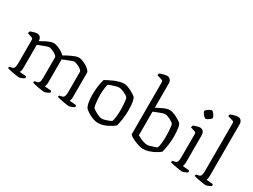

<svg xmlns="http://www.w3.org/2000/svg" viewBox="-55 -1417 2684 2034"><g transform="rotate(30 1287.0 -400.0)"><path d="M196 0Q188 0 169 -3Q150 -6 126.5 -10Q103 -14 82 -19Q61 -24 50 -28Q50 -35 53 -41Q56 -47 58 -48L85 -53Q100 -55 109.5 -69.5Q119 -84 119 -126V-413Q119 -421 115.5 -427Q112 -433 102 -436L48 -453Q50 -463 51.5 -468Q53 -473 56 -479Q71 -486 96 -493Q121 -500 133 -500Q161 -500 175 -483Q189 -466 189 -437Q211 -450 238.5 -464.5Q266 -479 293.5 -489.5Q321 -500 339 -500Q361 -500 388.5 -489.5Q416 -479 441 -463.5Q466 -448 481 -431Q497 -441 519.5 -452.5Q542 -464 565.5 -475Q589 -486 609.5 -493Q630 -500 645 -500Q666 -500 692.5 -490.5Q719 -481 743.5 -465.5Q768 -450 784 -433.5Q800 -417 800 -402V-110Q800 -88 796.5 -74Q793 -60 790 -55L869 -48Q871 -46 873 -41Q875 -36 875 -28Q869 -22 856.5 -15.5Q844 -9 830 -4.5Q816 0 806 0Q799 0 780 -3Q761 -6 737.5 -10Q714 -14 693 -19Q672 -24 661 -28Q661 -35 664 -40.5Q667 -46 669 -48L696 -53Q707 -55 714.5 -62Q722 -69 726 -84.5Q730 -100 730 -126V-374Q730 -384 717.5 -395.5Q705 -407 687.5 -416.5Q670 -426 652.5 -432Q635 -438 625 -438Q616 -438 591.5 -429Q567 -420 540 -409Q513 -398 496 -391V-111Q496 -89 492.5 -74.5Q489 -60 485 -55L565 -48Q567 -45 568.5 -40.5Q570 -36 570 -28Q565 -22 552.5 -15.5Q540 -9 526 -4.5Q512 0 502 0Q494 0 475 -3Q456 -6 432.5 -10Q409 -14 388.5 -19Q368 -24 357 -28Q357 -34 359.5 -40Q362 -46 364 -48L391 -53Q408 -55 416.5 -71Q425 -87 425 -126V-374Q425 -384 412.5 -395.5Q400 -407 382 -416.5Q364 -426 346.5 -432Q329 -438 319 -438Q312 -438 295 -432.5Q278 -427 257 -419Q236 -411 217.5 -404Q199 -397 191 -393V-111Q191 -90 187 -75.5Q183 -61 179 -55L258 -48Q260 -45 262 -40.5Q264 -36 264 -28Q259 -22 246 -15.5Q233 -9 219 -4.5Q205 0 196 0Z M1163 0Q1140 0 1113.5 -8.5Q1087 -17 1063 -29.5Q1039 -42 1021.5 -54.5Q1004 -67 996 -75Q980 -97 972.5 -139.5Q965 -182 965 -225Q965 -266 968.5 -303.5Q972 -341 978 -372Q984 -403 991 -424Q1006 -433 1031 -446Q1056 -459 1085.5 -471.5Q1115 -484 1145.5 -492Q1176 -500 1202 -500Q1219 -500 1242.5 -492Q1266 -484 1289.5 -472Q1313 -460 1331.5 -447.5Q1350 -435 1358 -425Q1366 -411 1371 -386Q1376 -361 1378 -332.5Q1380 -304 1380 -278Q1380 -220 1372 -165.5Q1364 -111 1353 -77Q1340 -67 1320 -54Q1300 -41 1275 -28.5Q1250 -16 1221.5 -8Q1193 0 1163 0ZM1179 -60Q1193 -60 1216 -66.5Q1239 -73 1260 -81.5Q1281 -90 1288 -95Q1297 -116 1301.5 -157Q1306 -198 1306 -237Q1306 -268 1304 -299Q1302 -330 1299 -353Q1296 -376 1291 -386Q1285 -393 1264.5 -405.5Q1244 -418 1219 -428Q1194 -438 1174 -438Q1160 -438 1136 -431.5Q1112 -425 1088.5 -417Q1065 -409 1054 -403Q1049 -391 1045 -369Q1041 -347 1039 -321Q1037 -295 1037 -271Q1037 -237 1039.5 -205Q1042 -173 1046.5 -150Q1051 -127 1056 -118Q1062 -112 1076.5 -102Q1091 -92 1109 -82.5Q1127 -73 1145.5 -66.5Q1164 -60 1179 -60Z M1716 0Q1694 0 1664 -9Q1634 -18 1604.5 -31Q1575 -44 1555.5 -57Q1536 -70 1536 -78V-713Q1536 -721 1532.5 -727Q1529 -733 1519 -736L1458 -754Q1459 -763 1462 -769.5Q1465 -776 1466 -779Q1476 -783 1493 -788Q1510 -793 1526.5 -796.5Q1543 -800 1551 -800Q1576 -800 1591.5 -783Q1607 -766 1607 -740V-441Q1625 -451 1645.5 -461.5Q1666 -472 1686 -481Q1706 -490 1724.5 -495Q1743 -500 1758 -500Q1775 -500 1798.5 -492.5Q1822 -485 1845.5 -473Q1869 -461 1888 -448.5Q1907 -436 1914 -426Q1923 -412 1927.5 -386.5Q1932 -361 1934 -332.5Q1936 -304 1936 -278Q1936 -221 1928 -167Q1920 -113 1910 -79Q1897 -67 1876 -54Q1855 -41 1828 -28.5Q1801 -16 1772.5 -8Q1744 0 1716 0ZM1731 -60Q1745 -60 1769 -66.5Q1793 -73 1815 -81Q1837 -89 1844 -93Q1854 -115 1858 -156.5Q1862 -198 1862 -237Q1862 -271 1860 -301.5Q1858 -332 1855 -354Q1852 -376 1848 -386Q1842 -393 1822 -405.5Q1802 -418 1778.5 -428Q1755 -438 1737 -438Q1726 -438 1702 -430Q1678 -422 1651.5 -411.5Q1625 -401 1607 -393V-104Q1625 -94 1647.5 -83.5Q1670 -73 1692.5 -66.5Q1715 -60 1731 -60Z M2190 0Q2183 0 2163 -3Q2143 -6 2120 -10Q2097 -14 2076 -18.5Q2055 -23 2044 -27Q2044 -34 2046.5 -40Q2049 -46 2051 -48L2079 -53Q2090 -55 2097.5 -62Q2105 -69 2109 -85Q2113 -101 2113 -126V-413Q2113 -422 2109 -427.5Q2105 -433 2095 -436L2043 -453Q2044 -461 2047 -468.5Q2050 -476 2051 -479Q2066 -486 2091 -493Q2116 -500 2128 -500Q2154 -500 2168.5 -482.5Q2183 -465 2183 -440V-110Q2183 -89 2179.5 -74.5Q2176 -60 2173 -55L2252 -48Q2254 -44 2256 -39.5Q2258 -35 2258 -28Q2252 -22 2239.5 -15.5Q2227 -9 2213.5 -4.5Q2200 0 2190 0ZM2130 -609Q2124 -609 2115 -616.5Q2106 -624 2097.5 -634.5Q2089 -645 2083.5 -655.5Q2078 -666 2078 -672Q2078 -678 2085.5 -686Q2093 -694 2104.5 -701.5Q2116 -709 2127.5 -714.5Q2139 -720 2145 -720Q2152 -720 2160.5 -712.5Q2169 -705 2176.5 -694Q2184 -683 2189 -672.5Q2194 -662 2194 -655Q2194 -650 2187 -642Q2180 -634 2169.5 -626.5Q2159 -619 2148 -614Q2137 -609 2130 -609Z M2479 0Q2472 0 2453 -3Q2434 -6 2410.5 -10Q2387 -14 2366 -18.5Q2345 -23 2334 -27Q2334 -35 2337 -41Q2340 -47 2342 -48L2369 -53Q2386 -55 2394.5 -71.5Q2403 -88 2403 -126V-713Q2403 -721 2399.5 -727Q2396 -733 2385 -736L2325 -754Q2326 -763 2328.5 -769.5Q2331 -776 2333 -779Q2343 -783 2359.5 -788Q2376 -793 2393 -796.5Q2410 -800 2418 -800Q2443 -800 2458 -783Q2473 -766 2473 -740V-110Q2473 -89 2469.5 -74.5Q2466 -60 2463 -55L2542 -48Q2544 -45 2546 -40Q2548 -35 2548 -28Q2542 -22 2529.5 -15.5Q2517 -9 2502.5 -4.5Q2488 0 2479 0Z"/></g></svg>

Font: Texturina 12pt ExtraLight
Style: Regular
Weight: 250
Designer: Guillermo Torres Carreño
Foundry: Omnibus-Type
Version: Version 1.002